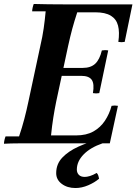

<svg xmlns="http://www.w3.org/2000/svg" viewBox="-27 -722 687 967"><path d="M-7 2Q-7 -6 -4.5 -17Q-2 -28 1 -35H69Q84 -79 95.5 -123Q107 -167 116 -210L176 -490Q187 -537 193 -579Q199 -621 203 -665H135Q135 -673 137.5 -684Q140 -695 143 -702Q177 -701 216.5 -700.5Q256 -700 290 -700H640L601 -511Q585 -508 569 -511Q576 -560 567.5 -593Q559 -626 531 -643Q503 -660 453 -660H362Q347 -614 337 -577Q327 -540 316 -490L256 -210Q248 -171 241.5 -130Q235 -89 230 -40H356Q408 -40 443.5 -60Q479 -80 501.5 -114Q524 -148 535 -189Q551 -192 567 -189L526 0H141Q107 0 67.5 0Q28 0 -7 2ZM441 -253Q449 -300 435 -320Q421 -340 382 -340H214L222 -380H390Q430 -380 452.5 -401Q475 -422 486 -468Q502 -471 518 -468L473 -253Q457 -250 441 -253ZM353 225Q312 225 284 204Q256 183 256 150Q256 104 287 71.5Q318 39 368 16.5Q418 -6 474 -21L489 0Q428 21 394 56Q360 91 360 132Q360 148 370 158.5Q380 169 400 169Q411 169 426 164.5Q441 160 460 149Q466 155 468.5 163.5Q471 172 472 178Q450 197 417.5 211Q385 225 353 225Z"/></svg>

Font: Poltawski Nowy SemiBold
Style: Italic
Weight: 600
Italic angle: -12°
Version: Version 1.001;gftools[0.9.25]